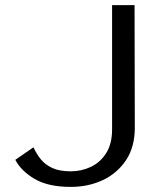

<svg xmlns="http://www.w3.org/2000/svg" viewBox="-20 -720 617 752"><path d="M257 12Q169 12 116 -19Q63 -50 40 -94L111 -143Q123 -117 140 -96Q157 -75 185 -62Q213 -49 257 -49Q299 -49 336 -66.5Q373 -84 396 -120.5Q419 -157 419 -213V-700H507L508 -220Q508 -144 473.5 -92.5Q439 -41 382.5 -14.5Q326 12 257 12Z"/></svg>

Font: Panamera Medium
Style: Regular
Weight: 500
Designer: Bastien Sozeau
Foundry: NBR — Bastien Sozeau
Version: Version 3.002; ttfautohint (v1.8.4.7-5d5b);gftools[0.9.33]